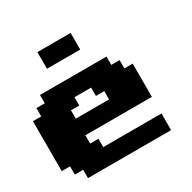

<svg xmlns="http://www.w3.org/2000/svg" viewBox="-187 -1062 1250 1250"><g transform="rotate(-30 437.5 -437.5)"><path d="M125 0H750V-125H312.5V-187.5H250V-250H750V-500H687.5V-562.5H625V-625H125V-562.5H62.5V-500H0V-125H62.5V-62.5H125ZM500 -375H250V-437.5H312.5V-500H437.5V-437.5H500ZM250 -750H500V-875H250Z"/></g></svg>

Font: Faithful 32x
Style: Bold
Weight: 400
Foundry: Faithful Resource Pack
Version: Version 1.0; January 27, 2023